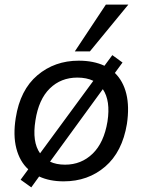

<svg xmlns="http://www.w3.org/2000/svg" viewBox="-20 -774 616 829"><path d="M115 35 69 2 102 -43Q65 -77 50.5 -133.5Q36 -190 48 -265Q67 -386 141.5 -449Q216 -512 320 -512Q384 -512 431 -490L465 -536L509 -504L476 -459Q512 -424 525.5 -368.5Q539 -313 528 -239Q508 -118 434 -54.5Q360 9 255 9Q194 9 149 -12ZM133 -254Q118 -161 153 -112L383 -425Q354 -439 314 -439Q243 -439 195 -392Q147 -345 133 -254ZM261 -63Q331 -63 380 -110.5Q429 -158 444 -249Q458 -339 424 -389L196 -76Q223 -63 261 -63ZM303 -552 437 -754H534L368 -552Z"/></svg>

Font: Mulish Medium
Style: Italic
Weight: 500
Italic angle: -9°
Designer: Vernon Adams
Foundry: Vernon Adams
Version: Version 3.603; ttfautohint (v1.8.3)